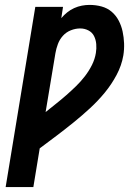

<svg xmlns="http://www.w3.org/2000/svg" viewBox="-20 -763 540 783"><path d="M3 0 124 -735H237L230 -689Q241 -702 254 -712.5Q267 -723 282.5 -730Q298 -737 314 -740Q330 -743 345 -743Q371 -743 394.5 -736.5Q418 -730 435.5 -715Q453 -700 464 -679Q475 -658 480 -634.5Q485 -611 486 -586.5Q487 -562 483 -537Q476 -496 455.5 -457.5Q435 -419 407.5 -385.5Q380 -352 347.5 -322Q315 -292 281 -264.5Q247 -237 212 -210.5Q177 -184 142 -158L116 0ZM166 -306Q187 -323 208.5 -340Q230 -357 250.5 -375Q271 -393 290.5 -412Q310 -431 326.5 -452.5Q343 -474 355 -498Q367 -522 371 -547Q374 -565 372.5 -583Q371 -601 363.5 -616Q356 -631 340.5 -639Q325 -647 307 -647Q288 -647 269 -639.5Q250 -632 236.5 -617Q223 -602 216 -583Q209 -564 206 -546Z"/></svg>

Font: Iosevka
Style: Bold Italic
Weight: 700
Italic angle: -9°
Monospace: yes
Designer: Belleve Invis
Foundry: Belleve Invis
Version: Version 32.5.0; ttfautohint (v1.8.4)